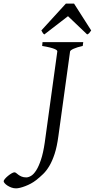

<svg xmlns="http://www.w3.org/2000/svg" viewBox="-149 -846 519 1052"><path d="M304.2 -594.2Q273.4 -587.4 254.9 -579.1Q236.3 -570.8 234.9 -564L170.9 -100.1Q163.1 -42 150.4 -3.2Q137.7 35.6 121.8 62.5Q106 89.4 87.4 107.4Q68.8 125.5 48.8 141.1Q35.6 151.4 20.3 159.7Q4.9 168 -10.5 173.8Q-25.9 179.7 -39.1 182.9Q-52.2 186 -61 186Q-74.7 186 -86.9 181.4Q-99.1 176.8 -108.4 170.7Q-117.7 164.6 -123.3 158Q-128.9 151.4 -128.9 147Q-128.9 142.1 -121.8 133.8Q-114.7 125.5 -105.2 117.7Q-95.7 109.9 -85.7 104Q-75.7 98.1 -69.8 98.1Q-64.9 98.1 -59.8 102.5Q-54.7 106.9 -47.6 112.1Q-40.5 117.2 -30.3 121.6Q-20 126 -4.9 126Q6.8 126 21 117.7Q35.2 109.4 49.1 87.9Q63 66.4 75.4 29.3Q87.9 -7.8 96.2 -64.9L165 -564Q165.5 -566.9 162.4 -570.3Q159.2 -573.7 150.1 -577.6Q141.1 -581.5 124.8 -585.7Q108.4 -589.8 82 -594.2L84 -615.2H307.1ZM350.6 -679.2Q343.8 -669.4 340.1 -665Q336.4 -660.6 328.6 -657.2L223.6 -757.3L93.8 -657.2Q89.4 -660.2 85.9 -664.8Q82.5 -669.4 77.6 -679.2L211.9 -826.2H256.8Z"/></svg>

Font: Gentium Plus Am
Style: Italic
Weight: 400
Italic angle: -8°
Designer: J. Victor Gaultney, Annie Olsen, Iska Routamaa, Becca Hirsbrunner
Foundry: SIL International
Version: Version 5.000